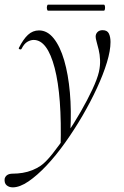

<svg xmlns="http://www.w3.org/2000/svg" viewBox="-74 -526 534 827"><path d="M-19 281Q-35 281 -45.5 272Q-56 263 -54 244Q-48 222 -19 222Q2 222 23.5 218.5Q45 215 65 207Q85 199 101 188Q123 173 152 136.5Q181 100 213 52.5Q245 5 274 -45.5Q303 -96 324 -141Q345 -186 352 -216Q358 -243 357 -267.5Q356 -292 351 -312Q346 -332 342 -346.5Q338 -361 338 -368Q338 -380 346 -388Q354 -396 368 -396Q388 -396 395 -381.5Q402 -367 402 -345Q402 -308 386.5 -257Q371 -206 343.5 -146.5Q316 -87 281 -27Q246 33 206.5 88.5Q167 144 126.5 187Q86 230 48.5 255.5Q11 281 -19 281ZM187 108Q193 -112 161.5 -233Q130 -354 71 -354Q58 -354 44 -346Q30 -338 19 -316Q17 -312 11.5 -313.5Q6 -315 7 -319Q26 -357 46.5 -376Q67 -395 94 -395Q130 -395 157.5 -360.5Q185 -326 202.5 -266Q220 -206 227 -127.5Q234 -49 229 40ZM133 -480Q130 -480 128.5 -486.5Q127 -493 128.5 -499.5Q130 -506 133 -506H373Q377 -506 378 -499.5Q379 -493 378 -486.5Q377 -480 373 -480Z"/></svg>

Font: Cormorant Garamond Light
Style: Italic
Weight: 300
Italic angle: -10°
Designer: Christian Thalmann (Catharsis Fonts)
Foundry: Catharsis Fonts
Version: Version 4.001